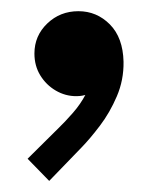

<svg xmlns="http://www.w3.org/2000/svg" viewBox="-20 -164 269 343"><path d="M67.9 159.2 29.3 119.6 83 66.4Q96.2 53.7 110.1 37.8Q124 22 133.5 3.7Q143.1 -14.6 143.1 -35.2H164.1Q160.2 -18.1 149.2 -5.1Q138.2 7.8 116.2 7.8Q96.7 7.8 79.6 -2.2Q62.5 -12.2 52 -29.3Q41.5 -46.4 41.5 -68.4Q41.5 -100.1 64.5 -122.1Q87.4 -144 120.1 -144Q152.8 -144 176.3 -120.4Q199.7 -96.7 200.7 -53.7Q201.2 -21 188.7 8.1Q176.3 37.1 158.7 60.3Q141.1 83.5 126 99.1Z"/></svg>

Font: Reddit Sans Condensed SemiBold
Style: Regular
Weight: 600
Designer: Stephen Hutchings
Foundry: Reddit
Version: Version 1.014